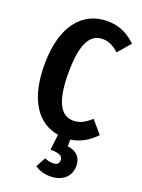

<svg xmlns="http://www.w3.org/2000/svg" viewBox="-186 -840 887 1196"><g transform="rotate(20 257.0 -242.5)"><path d="M508 -74 438 -156C403 -127 371 -102 322 -102C244 -102 192 -171 192 -371C192 -578 245 -643 321 -643C363 -643 396 -625 430 -594L502 -678C449 -728 392 -758 311 -758C153 -758 34 -633 34 -371C34 -133 126 -10 263 13L251 116C308 116 333 128 333 156C333 181 317 190 293 190C271 190 255 185 238 178L203 243C228 260 262 273 304 273C386 273 437 227 437 157C437 101 406 68 345 59V15C416 5 470 -33 508 -74Z"/></g></svg>

Font: Glow Sans TC Compressed
Style: Bold
Weight: 700
Width: 2
Designer: Ryoko NISHIZUKA (kana, bopomofo & ideographs); Paul D. Hunt (Latin, Greek & Cyrillic); Sandoll Communications, Soo-young
Version: Version 0.93